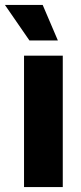

<svg xmlns="http://www.w3.org/2000/svg" viewBox="-42 -763 332 783"><path d="M56 0V-536H214V0ZM78 -598 -22 -743H132L194 -598Z"/></svg>

Font: Mona Sans SemiExpanded
Style: Bold
Weight: 700
Width: 6
Designer: Deni Anggara
Foundry: GitHub
Version: Version 2.000